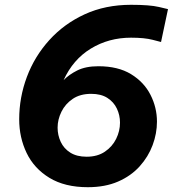

<svg xmlns="http://www.w3.org/2000/svg" viewBox="-20 -770 736 800"><path d="M346 10Q250 10 186 -29Q122 -68 91 -132.5Q60 -197 60 -273Q60 -364 92 -449.5Q124 -535 185.5 -603Q247 -671 333 -710.5Q419 -750 526 -750Q604 -750 642 -741Q680 -732 680 -732L651 -595Q651 -595 616.5 -604Q582 -613 526 -613Q433 -613 358.5 -567.5Q284 -522 245 -436Q267 -459 302 -476.5Q337 -494 390 -494Q472 -494 526 -461Q580 -428 607 -375Q634 -322 634 -263Q634 -214 616 -165.5Q598 -117 562 -77Q526 -37 472 -13.5Q418 10 346 10ZM341 -117Q386 -117 417 -138Q448 -159 464 -191.5Q480 -224 480 -259Q480 -290 467 -317.5Q454 -345 427.5 -362Q401 -379 360 -379Q314 -379 283 -358Q252 -337 236 -304.5Q220 -272 220 -238Q220 -207 233 -179Q246 -151 273 -134Q300 -117 341 -117Z"/></svg>

Font: Be Vietnam Pro
Style: Bold Italic
Weight: 700
Italic angle: -12°
Designer: Lam Bao, Tony Le, Vietanh Nguyen
Foundry: Yellow Type Foundry
Version: Version 1.002; ttfautohint (v1.8.3)